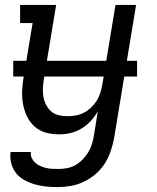

<svg xmlns="http://www.w3.org/2000/svg" viewBox="-20 -540 640 783"><path d="M214 223Q190 223 166.5 220.5Q143 218 121 211.5Q99 205 79 194Q59 183 45.5 166Q32 149 26 126.5Q20 104 23 80H106Q104 93 109.5 104.5Q115 116 124 124Q133 132 144.5 137Q156 142 168 145Q180 148 193 148.5Q206 149 220 149Q237 149 254.5 145.5Q272 142 288 133Q304 124 317.5 110Q331 96 340.5 80Q350 64 355 47Q360 30 363 13L379 -87Q368 -66 351 -47.5Q334 -29 312.5 -16Q291 -3 267.5 2.5Q244 8 221 8Q192 8 166 0.5Q140 -7 120.5 -24.5Q101 -42 89.5 -66.5Q78 -91 73.5 -118Q69 -145 70.5 -173Q72 -201 77 -230L113 -446H62V-520H209L159 -218Q156 -199 155 -181Q154 -163 157 -145.5Q160 -128 168 -112.5Q176 -97 188.5 -86Q201 -75 218.5 -70.5Q236 -66 255 -66Q271 -66 288.5 -69Q306 -72 321.5 -80Q337 -88 350.5 -100.5Q364 -113 373.5 -128Q383 -143 388.5 -159.5Q394 -176 397 -193L451 -520H535L445 25Q440 51 431 77.5Q422 104 406.5 128Q391 152 368.5 171Q346 190 320 202Q294 214 267 218.5Q240 223 214 223ZM539 -228H34V-292H539Z"/></svg>

Font: Iosevka HT Extended
Style: Italic
Weight: 400
Width: 7
Italic angle: -9°
Monospace: yes
Designer: Belleve Invis
Foundry: Belleve Invis
Version: Version 32.3.0; ttfautohint (v1.8.4)